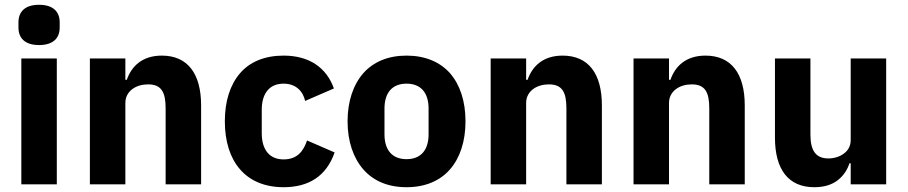

<svg xmlns="http://www.w3.org/2000/svg" viewBox="-20 -769 3786 801"><path d="M143 -581C83 -581 57 -611 57 -654V-676C57 -719 83 -749 143 -749C203 -749 229 -719 229 -676V-654C229 -611 203 -581 143 -581ZM69 -525H217V0H69Z M355 0V-525H503V-436H509C528 -491 572 -537 655 -537C763 -537 819 -462 819 -329V0H671V-317C671 -385 653 -417 598 -417C574 -417 551 -411 533 -398C515 -385 503 -365 503 -340V0Z M1163 12C1084 12 1022 -15 981 -63C940 -110 918 -179 918 -263C918 -347 940 -415 981 -463C1022 -511 1084 -537 1163 -537C1270 -537 1342 -487 1373 -400L1253 -348C1244 -388 1215 -420 1163 -420C1103 -420 1072 -378 1072 -311V-213C1072 -146 1103 -104 1163 -104C1222 -104 1246 -140 1261 -183L1376 -133C1341 -33 1267 12 1163 12Z M1676 12C1599 12 1538 -14 1496 -62C1454 -110 1430 -179 1430 -263C1430 -347 1454 -416 1496 -464C1538 -511 1599 -537 1676 -537C1753 -537 1815 -511 1857 -464C1899 -416 1922 -347 1922 -263C1922 -179 1899 -110 1857 -62C1815 -14 1753 12 1676 12ZM1676 -105C1735 -105 1768 -142 1768 -209V-316C1768 -383 1735 -420 1676 -420C1617 -420 1584 -383 1584 -316V-209C1584 -142 1617 -105 1676 -105Z M2027 0V-525H2175V-436H2181C2200 -491 2244 -537 2327 -537C2435 -537 2491 -462 2491 -329V0H2343V-317C2343 -385 2325 -417 2270 -417C2246 -417 2223 -411 2205 -398C2187 -385 2175 -365 2175 -340V0Z M2623 0V-525H2771V-436H2777C2796 -491 2840 -537 2923 -537C3031 -537 3087 -462 3087 -329V0H2939V-317C2939 -385 2921 -417 2866 -417C2842 -417 2819 -411 2801 -398C2783 -385 2771 -365 2771 -340V0Z M3529 -88H3524C3515 -61 3500 -37 3476 -18C3452 1 3420 12 3377 12C3269 12 3213 -62 3213 -195V-525H3361V-208C3361 -144 3381 -108 3436 -108C3459 -108 3483 -115 3500 -128C3517 -140 3529 -159 3529 -184V-525H3677V0H3529Z"/></svg>

Font: Plexus Sans Bold
Style: Regular
Weight: 700
Version: Version 2.001;PS 002.001;hotconv 1.0.70;makeotf.lib2.5.58329